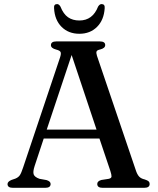

<svg xmlns="http://www.w3.org/2000/svg" viewBox="-20 -898 755 918"><path d="M222 -18.5Q222 0 196.5 0H41.5Q16 0 16 -18Q16 -29.5 34.5 -37.5L53.5 -44Q68 -50 75 -60.5Q82 -71 91 -98.5L267 -623Q273 -641 269.8 -648.8Q266.5 -656.5 248.5 -661Q223.5 -667.5 223.5 -682Q223.5 -700 249.5 -700H457Q483 -700 483 -682.5Q483 -667.5 459 -661.5Q444.5 -658.5 441.8 -652.2Q439 -646 443.5 -631.5L629 -85Q635.5 -64.5 644.8 -54.2Q654 -44 672 -40Q686 -35.5 690.8 -30.8Q695.5 -26 695.5 -18.5Q695.5 0 669.5 0H470.5Q445 0 445 -18.5Q445 -32 464.5 -37.5L500 -43Q513 -46 513.2 -54.2Q513.5 -62.5 507.5 -81L455.5 -235.5H189L145.5 -104Q136.5 -76.5 141.2 -63.8Q146 -51 169 -43L202.5 -37Q222 -31 222 -18.5ZM203.5 -278.5H441.5L322.5 -635ZM359.5 -800Q423 -800 449 -866.5Q456.5 -878.5 465.5 -878.5Q482.5 -878.5 480.5 -858.5Q477 -802.5 444 -769.5Q411 -736.5 359.5 -736.5Q307.5 -736.5 274.5 -769.5Q241.5 -802.5 238.5 -858.5Q236.5 -878.5 253 -878.5Q262 -878.5 269 -866.5Q283 -831 305.2 -815.5Q327.5 -800 359.5 -800Z"/></svg>

Font: Fraunces 9pt S000
Style: Regular
Weight: 400
Version: Version 1.000; ttfautohint (v1.8.3)